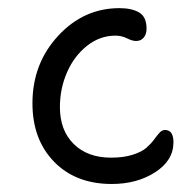

<svg xmlns="http://www.w3.org/2000/svg" viewBox="-20 -441 471 474"><path d="M255.9 13.2Q167 13.2 113.5 -41.7Q60.1 -96.7 60.1 -186Q60.1 -283.7 123.3 -352.3Q186.5 -420.9 274.9 -420.9Q305.2 -420.9 323.5 -410.2Q341.8 -399.4 341.8 -370.1Q341.8 -356.9 335 -348.4Q328.1 -339.8 315.9 -339.8Q306.6 -339.8 293.5 -346.4Q280.3 -353 265.1 -353Q226.6 -353 194.8 -327.9Q163.1 -302.7 145.5 -262.5Q127.9 -222.2 127.9 -176.8Q127.9 -119.1 162.1 -85.4Q196.3 -51.8 253.9 -51.8Q284.7 -51.8 307.1 -58.8Q329.6 -65.9 341.1 -75.9Q352.5 -85.9 359.9 -95.9Q367.2 -106 373.5 -113Q379.9 -120.1 387.2 -120.1Q408.2 -120.1 408.2 -89.8Q408.2 -44.9 363.3 -15.9Q318.4 13.2 255.9 13.2Z"/></svg>

Font: Shantell Sans Irregular Bouncy
Style: Regular
Weight: 300
Designer: Stephen Nixon, Anya Danilova, Shantell Martin
Foundry: Arrow Type
Version: Version 1.006;[9816181b4]